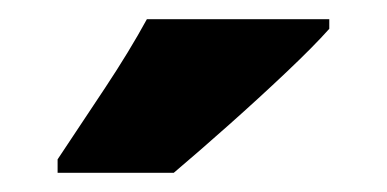

<svg xmlns="http://www.w3.org/2000/svg" viewBox="-20 -786 403 200"><path d="M323 -756Q307 -738 278.5 -711Q250 -684 218.5 -656Q187 -628 161 -606H40V-620Q64 -656 89.5 -694.5Q115 -733 133 -766H323Z"/></svg>

Font: Noto Sans Malayalam Condensed Black
Style: Regular
Weight: 900
Width: 3
Designer: Jelle Bosma - Monotype Design Team
Foundry: Monotype Imaging Inc.
Version: Version 2.104; ttfautohint (v1.8.4.7-5d5b)